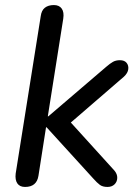

<svg xmlns="http://www.w3.org/2000/svg" viewBox="-20 -732 548 759"><path d="M79 7Q58 7 48.5 -7Q39 -21 42 -46L141 -668Q144 -691 157.5 -701.5Q171 -712 193 -712Q214 -712 224 -698Q234 -684 230 -658L169 -272H171L400 -468Q415 -481 426.5 -487.5Q438 -494 454 -494Q472 -494 480.5 -483.5Q489 -473 487 -458Q485 -443 470 -429L235 -226L237 -273L432 -58Q444 -44 443.5 -28.5Q443 -13 432.5 -3Q422 7 405 7Q386 7 375 -1Q364 -9 348 -27L164 -229H162L132 -37Q125 7 79 7Z"/></svg>

Font: Nunito Medium
Style: Italic
Weight: 500
Designer: Vernon Adams
Foundry: Vernon Adams
Version: Version 3.601